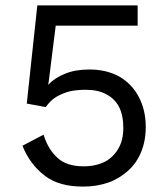

<svg xmlns="http://www.w3.org/2000/svg" viewBox="-20 -680 622 710"><path d="M287 10C321 10 352 5 381 -5C409 -15 433 -30 454 -49C475 -68 491 -91 502 -118C513 -145 519 -176 519 -210C519 -253 510 -290 493 -322C476 -354 452 -379 421 -397C390 -414 353 -423 311 -423C276 -423 247 -418 222 -408C197 -398 176 -385 160 -368H158L160 -377L186 -585H489V-660H118L79 -297L149 -284C160 -299 172 -312 187 -321C202 -330 218 -337 237 -342C255 -346 275 -348 296 -348C326 -348 351 -343 372 -332C393 -321 409 -306 420 -285C431 -264 436 -237 436 -206C436 -177 430 -152 418 -131C406 -110 389 -93 368 -82C346 -71 320 -65 289 -65C246 -65 213 -76 191 -98C168 -119 152 -147 141 -182L63 -141C82 -94 110 -57 146 -30C181 -3 228 10 287 10Z"/></svg>

Font: WorkSans-Regular
Style: Regular
Weight: 500
Designer: Wei Huang
Foundry: Wei Huang
Version: ""